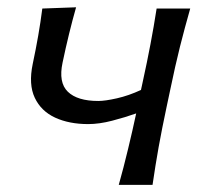

<svg xmlns="http://www.w3.org/2000/svg" viewBox="-20 -520 576 540"><path d="M314 0Q327.5 -48 340.2 -101Q353 -154 363 -201Q332 -190 295.5 -180.5Q259 -171 228 -171Q174.5 -171 135 -189.2Q95.5 -207.5 77.8 -245Q60 -282.5 72 -340Q81 -382.5 87.5 -419.8Q94 -457 99 -496L194 -499.5Q173.5 -427.5 156 -344Q144 -288 170.8 -262Q197.5 -236 256.5 -236Q275.5 -236 308.8 -243.5Q342 -251 376.5 -267L380.5 -285.5Q394 -347 403.2 -395.8Q412.5 -444.5 420.5 -496H515Q499.5 -441.5 486.2 -388.8Q473 -336 459 -268.5L448.5 -219Q435.5 -158 426.2 -106.5Q417 -55 409 0Z"/></svg>

Font: Commissioner Flair
Style: Italic
Weight: 400
Italic angle: -12°
Designer: Kostas Bartsokas
Foundry: Kostas Bartsokas
Version: Version 1.000; ttfautohint (v1.8.3)